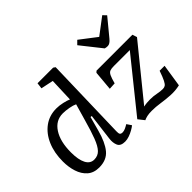

<svg xmlns="http://www.w3.org/2000/svg" viewBox="-140 -1112 1452 1452"><g transform="rotate(-45 586.0 -386.5)"><path d="M506 -89Q505 -67 510.5 -58Q516 -49 534 -49Q548 -49 564.5 -56.5Q581 -64 597 -74L622 -37Q610 -27 589 -15Q568 -3 544 5.5Q520 14 498 14Q450 14 437 -16Q424 -46 429 -86L456 -302L444 -303L413 -189Q386 -89 343.5 -37.5Q301 14 221 14Q163 14 127 -18Q91 -50 74.5 -101.5Q58 -153 58 -213Q58 -306 89 -378Q120 -450 176 -491Q232 -532 307 -532Q338 -532 373.5 -524Q409 -516 428 -507L435 -698L335 -719L341 -767H508L524 -756ZM237 -55Q276 -55 301.5 -81.5Q327 -108 349 -165.5Q371 -223 397 -316L435 -448Q415 -458 379.5 -464.5Q344 -471 315 -471Q239 -471 194.5 -402.5Q150 -334 150 -218Q150 -140 172 -97.5Q194 -55 237 -55ZM724 -519H1108L1120 -482L787 -72Q804 -76 822 -77.5Q840 -79 857 -79Q892 -79 923 -72.5Q954 -66 981 -66Q996 -66 1007 -73Q1018 -80 1030.5 -104.5Q1043 -129 1061 -181H1114L1086 0Q1037 11 988 8Q939 5 893 -2Q847 -9 805 -9Q774 -9 754.5 -4.5Q735 0 720 7L682 -41L1012 -451H842Q815 -451 800 -445.5Q785 -440 775 -419.5Q765 -399 753 -354L698 -351L712 -508ZM757 -758 786 -787 919 -685 1051 -785 1077 -758 964 -621Q939 -590 916 -590Q900 -590 887 -594Z"/></g></svg>

Font: Literata 7pt
Style: Italic
Weight: 400
Italic angle: -2°
Designer: Latin by Veronika Burian and Jose Scaglione. Greek by Irene Vlachou. Cyrillic by Vera Evstafieva
Foundry: TypeTogether
Version: Version 3.002